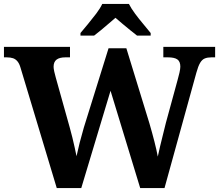

<svg xmlns="http://www.w3.org/2000/svg" viewBox="-20 -951 1108 971"><path d="M84 -608Q78 -629 68.5 -640.5Q59 -652 46 -656.5Q33 -661 13 -661H0V-714H334V-661H311Q281 -661 266 -649.5Q251 -638 251 -613Q251 -605 254.5 -588.5Q258 -572 262 -559L333 -305Q340 -281 346 -255.5Q352 -230 357.5 -206Q363 -182 367 -161Q374 -194 383 -229.5Q392 -265 404 -306L529 -707H619L736 -326Q750 -278 761 -235Q772 -192 778 -159Q783 -182 789.5 -210.5Q796 -239 804 -269.5Q812 -300 819 -330L878 -546Q883 -563 887.5 -583Q892 -603 892 -614Q892 -640 877 -650.5Q862 -661 829 -661H806V-714H1068V-661H1049Q1030 -661 1016 -655.5Q1002 -650 992 -633Q982 -616 973 -583L812 0H689L539 -492L391 0H267ZM387 -784Q403 -803 424.5 -829Q446 -855 466.5 -882Q487 -909 497 -931H632Q643 -909 663 -882Q683 -855 705 -829Q727 -803 742 -784V-771H673Q659 -782 639 -798Q619 -814 599 -831Q579 -848 564 -861Q549 -848 529 -831Q509 -814 490 -798Q471 -782 456 -771H387Z"/></svg>

Font: Noto Serif Myanmar
Style: Regular
Weight: 400
Designer: Ben Mitchell and the Monotype Design Team
Foundry: Monotype Imaging Inc.
Version: Version 2.106